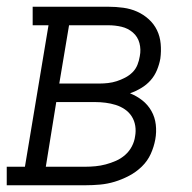

<svg xmlns="http://www.w3.org/2000/svg" viewBox="-50 -550 570 570"><path d="M-30 0V-55H24L94 -475H47V-530H272Q294 -530 316 -527Q338 -524 357 -515.5Q376 -507 391.5 -493Q407 -479 416 -460.5Q425 -442 427 -420Q429 -398 426 -376Q423 -359 416 -342Q409 -325 397 -311.5Q385 -298 369 -288.5Q353 -279 336 -273Q356 -265 372.5 -252Q389 -239 399.5 -220.5Q410 -202 412.5 -180Q415 -158 411 -136Q407 -114 397.5 -93Q388 -72 371 -55.5Q354 -39 333 -28Q312 -17 290.5 -10.5Q269 -4 247 -2Q225 0 203 0ZM246 -302Q258 -302 271 -303.5Q284 -305 296.5 -309Q309 -313 321.5 -319.5Q334 -326 343.5 -335.5Q353 -345 358 -357.5Q363 -370 365 -383Q369 -403 364 -422Q359 -441 344.5 -453.5Q330 -466 311 -470.5Q292 -475 272 -475H155L126 -302ZM203 -55Q218 -55 233.5 -56.5Q249 -58 264 -62Q279 -66 294 -72.5Q309 -79 321.5 -90Q334 -101 341.5 -115.5Q349 -130 351 -145Q354 -161 351.5 -176.5Q349 -192 341 -204.5Q333 -217 320.5 -225.5Q308 -234 293.5 -238.5Q279 -243 263.5 -245Q248 -247 232 -247H117L86 -55Z"/></svg>

Font: Iosevka Curly Slab LtObl
Style: Regular
Weight: 300
Italic angle: -9°
Monospace: yes
Designer: Belleve Invis
Foundry: Belleve Invis
Version: Version 11.0.0; ttfautohint (v1.8.3)